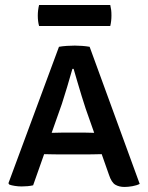

<svg xmlns="http://www.w3.org/2000/svg" viewBox="-20 -730 584 757"><path d="M212.5 -545.5Q225.6 -547.9 243.6 -549.1Q261.6 -550.2 274.8 -550.2Q287.2 -550.2 303.6 -549.1Q319.9 -547.9 333.4 -545.5L530.8 -4.9Q519.1 1.1 502 4.1Q485 7.1 470.8 7.1Q449.7 7.1 434.7 -1.7Q419.6 -10.4 409.5 -41.2L317.8 -301.6Q310.6 -323.1 302 -351.2Q293.5 -379.3 285.1 -407.5Q276.7 -435.7 270.2 -458.6H265.5Q256.3 -425.8 244.5 -386.4Q232.7 -347.1 224 -320.5L110.6 0.6Q100.9 2.9 89.1 4Q77.2 5.1 65.5 5.1Q51.9 5.1 38.7 3Q25.6 1 16.8 -2.2L13.2 -7.5ZM206.5 -121.3Q202.1 -121.3 189.6 -121.5Q177.2 -121.8 164.8 -122Q152.4 -122.3 147.4 -122.3H102.9L136.5 -206.2H175.6Q180.5 -206.2 191.3 -206.4Q202 -206.7 212.8 -206.9Q223.6 -207.2 228 -207.2H312.1Q316.8 -207.2 326.4 -206.9Q335.9 -206.7 345.4 -206.4Q355 -206.2 360 -206.2H401.4L432.4 -122.3H386.1Q381.5 -122.3 370 -122Q358.5 -121.8 346.8 -121.5Q335.2 -121.3 330.8 -121.3ZM134.1 -627.4Q129 -646.3 129 -668.2Q129 -689.9 134.1 -710.4H414.7Q417.2 -699.5 418.3 -690.7Q419.4 -681.9 419.4 -668.8Q419.4 -646.7 414.7 -627.4Z"/></svg>

Font: Signika SC
Style: Regular
Weight: 300
Designer: Anna Giedryś
Foundry: Anna Giedryś
Version: Version 2.000